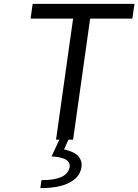

<svg xmlns="http://www.w3.org/2000/svg" viewBox="-20 -720 713 990"><path d="M286.1 0H269L356.9 -624H137.7L148.4 -700.2H673.3L662.6 -624H444.8L356.9 0H333L310.1 50.8Q314 51.3 320.8 52.7Q327.6 54.2 344.5 60.5Q361.3 66.9 373.5 75.7Q385.7 84.5 394.5 101.6Q403.3 118.7 400.4 140.1Q393.1 192.9 338.9 221.4Q284.7 250 188 250L193.8 209Q329.1 209 339.4 140.1Q341.3 125 332.3 113.8Q323.2 102.5 307.1 97.2Q291 91.8 275.6 89.4Q260.3 86.9 245.6 86.9Z"/></svg>

Font: Fivo Sans
Style: Italic
Weight: 400
Designer: Alexander Slobzheninov
Foundry: Alexander Slobzheninov
Version: 1.0